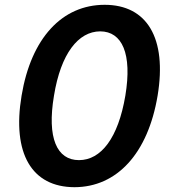

<svg xmlns="http://www.w3.org/2000/svg" viewBox="-20 -757 708 791"><path d="M286.9 14.2C461.6 13.8 589.5 -124.6 629.3 -362.9C668.7 -600.5 585.2 -737.2 411.2 -737.2C236.2 -737.2 108.3 -600.5 68.9 -362.9C29.1 -124.6 110.8 13.8 286.9 14.2ZM305.4 -97.3C214.5 -97.3 172.9 -188.2 202.4 -362.9C230.5 -536.2 302.6 -627.5 392.8 -627.8C483 -627.5 525.2 -536.2 496.4 -362.9C467 -188.6 396.3 -97.3 305.4 -97.3Z"/></svg>

Font: Riot Sans 2.0
Style: Bold Italic
Weight: 600
Italic angle: -9.39999°
Designer: Rasmus Andersson
Foundry: rsms
Version: Version 3.006;hotconv 1.0.109;makeotfexe 2.5.65596